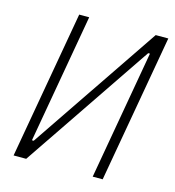

<svg xmlns="http://www.w3.org/2000/svg" viewBox="-104 -782 794 870"><g transform="rotate(15 293.0 -346.5)"><path d="M38.6 0 160.6 -693.4H207.5L101.1 -87.9H109.4L519.5 -693.4H578.6L456.5 0H409.7L516.1 -605.5H507.8L97.7 0Z"/></g></svg>

Font: Cascadia Mono PL ExtraLight
Style: Italic
Weight: 200
Italic angle: -10°
Monospace: yes
Designer: Aaron Bell
Foundry: Saja Typeworks
Version: Version 2404.023; ttfautohint (v1.8.4)